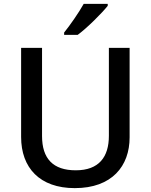

<svg xmlns="http://www.w3.org/2000/svg" viewBox="-20 -961 778 991"><path d="M536 -931V-941H412C387 -896 341 -830 311 -793V-781H381C430 -817 507 -894 536 -931ZM649 -252V-714H542V-260C542 -151 491 -82 371 -82C254 -82 197 -142 197 -259V-714H89V-254C89 -95 185 10 366 10C558 10 649 -104 649 -252Z"/></svg>

Font: Noto Sans Devanagari UI Medium
Style: Regular
Weight: 500
Designer: Jelle Bosma - Monotype Design Team
Foundry: Monotype Imaging Inc.
Version: Version 2.004